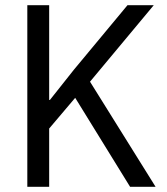

<svg xmlns="http://www.w3.org/2000/svg" viewBox="-20 -718 640 738"><path d="M269 -342 169 -224V0H85V-698H169V-334H172L264 -450L470 -698H571L326 -404L578 0H480Z"/></svg>

Font: iA Writer Mono V
Style: Regular
Weight: 400
Designer: Mike Abbink, Paul van der Laan, Pieter van Rosmalen
Foundry: Bold Monday
Version: Version 2.000